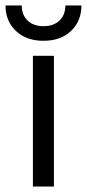

<svg xmlns="http://www.w3.org/2000/svg" viewBox="-51 -685 319 705"><path d="M108.9 -535.2Q45.4 -535.2 7.3 -571.5Q-30.8 -607.9 -30.8 -665H28.8Q28.8 -630.4 50.3 -609.6Q71.8 -588.9 108.9 -588.9Q146 -588.9 167.5 -609.6Q189 -630.4 189 -665H248Q248 -607.9 210 -571.5Q171.9 -535.2 108.9 -535.2ZM69.8 0V-480H147V0Z"/></svg>

Font: Prompt Light
Style: Regular
Weight: 300
Designer: Katatrad Team
Foundry: CadsonDemak
Version: Version 1.000;PS 001.000;hotconv 1.0.88;makeotf.lib2.5.64775